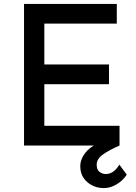

<svg xmlns="http://www.w3.org/2000/svg" viewBox="-20 -745 695 983"><path d="M103 -725H578V-624H207V-415H538V-314H207V-101H592V0H103ZM513 218Q462 218 426.5 187Q391 156 391 106Q391 71 415.5 39Q440 7 480 -10L592 0Q539 23 507 46Q475 69 475 98Q475 124 489.5 135Q504 146 522 146Q562 146 591 98L629 149Q610 179 577.5 198.5Q545 218 513 218Z"/></svg>

Font: Reem Kufi Ink
Style: Regular
Weight: 400
Designer: Khaled Hosny
Version: Version 1.7